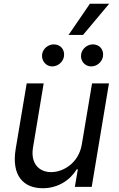

<svg xmlns="http://www.w3.org/2000/svg" viewBox="-20 -985 625 1012"><path d="M411.2 -223.7C394.5 -123.9 311.8 -77.8 250 -77.8C181.5 -77.8 141 -127.8 153.8 -206.3L210.2 -545.5H120.7L62.5 -198.9C40.1 -60.7 102.3 7.1 205.3 7.1C287.6 7.1 350.5 -36.9 384.6 -93H390.3L374.6 0H463.4L554.3 -545.5H465.2ZM202.1 -699.2C197.1 -665.5 222.3 -634.9 254.6 -634.9C286.6 -634.9 312.5 -659.4 317.1 -687.1C322.8 -723.4 299.4 -751.1 263.1 -751.1C235.4 -751.1 206.3 -729.4 202.1 -699.2ZM341.3 -800.8H417.6L555.4 -965.2H453.8ZM407.7 -699.2C401.6 -664.1 427.9 -634.9 460.2 -634.9C492.2 -634.9 518.1 -659.4 522.7 -687.1C528.4 -723.4 505 -751.1 468.8 -751.1C441.1 -751.1 412.6 -729.4 407.7 -699.2Z"/></svg>

Font: Margiela Sans Text
Style: Italic
Weight: 400
Italic angle: -9.39999°
Designer: Stefan Endress, Andreas Faust
Version: Version 1.100;FEAKit 1.0